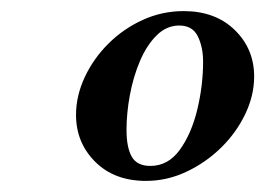

<svg xmlns="http://www.w3.org/2000/svg" viewBox="-20 -783 478 346"><path d="M243 -457Q186 -457 151.5 -491.5Q117 -526 117 -576Q117 -610 132.5 -643.5Q148 -677 175 -704Q202 -731 237 -747Q272 -763 311 -763Q368 -763 403 -729Q438 -695 438 -645Q438 -611 422 -577.5Q406 -544 378.5 -517Q351 -490 316 -473.5Q281 -457 243 -457ZM251 -484Q283 -484 304 -513Q325 -542 335.5 -585.5Q346 -629 346 -672Q346 -698 336.5 -717.5Q327 -737 303 -737Q280 -737 262 -719Q244 -701 232 -672.5Q220 -644 214 -611.5Q208 -579 208 -549Q208 -517 217.5 -500.5Q227 -484 251 -484Z"/></svg>

Font: Libre Bodoni Medium
Style: Italic
Weight: 500
Italic angle: -13°
Designer: Pablo Impallari, Rodrigo Fuenzalida
Foundry: Impallari Type
Version: Version 2.005;gftools[0.9.23]